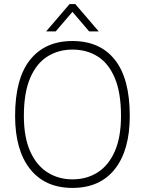

<svg xmlns="http://www.w3.org/2000/svg" viewBox="-20 -911 710 941"><path d="M321 -891H349L464 -757H417L335 -853L253 -757H206ZM54 -343Q54 -526 127.5 -618Q201 -710 335 -710Q470 -710 543 -618Q616 -526 616 -343Q616 -175 543 -82.5Q470 10 335 10Q201 10 127.5 -82.5Q54 -175 54 -343ZM335 -32Q405 -32 458.5 -66Q512 -100 542.5 -169Q573 -238 573 -343Q573 -457 542.5 -529Q512 -601 458.5 -634.5Q405 -668 335 -668Q267 -668 213 -634.5Q159 -601 128 -529Q97 -457 97 -343Q97 -238 128 -169Q159 -100 213 -66Q267 -32 335 -32Z"/></svg>

Font: Haskoy ExtraLight
Style: Regular
Weight: 200
Designer: Ertekin Erdin
Foundry: Ertekin Erdin
Version: Version 2.000; ttfautohint (v1.8.4.7-5d5b)